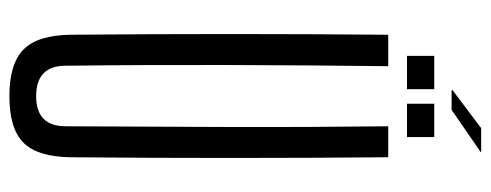

<svg xmlns="http://www.w3.org/2000/svg" viewBox="-338 -700 1045 409"><g transform="rotate(90 184.5 -495.5)"><path d="M185 7Q116 7 85.5 -23Q55 -53 54 -123Q51 -461 54 -800H121Q119 -631 118.5 -456.5Q118 -282 120 -113Q120 -50 185 -50Q249 -50 249 -113Q250 -282 250.5 -456.5Q251 -631 249 -800H315Q318 -461 315 -123Q314 -53 284 -23Q254 7 185 7ZM201 -840V-898H272V-840ZM99 -840V-898H170V-840ZM172 -935V-937L253 -998H304V-997L214 -935Z"/></g></svg>

Font: Big Shoulders Display
Style: Regular
Weight: 400
Designer: Patric King
Foundry: XO Type Co
Version: Version 1.000; ttfautohint (v1.8.2)